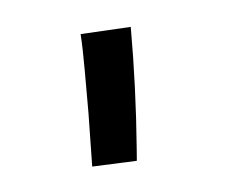

<svg xmlns="http://www.w3.org/2000/svg" viewBox="-28 -748 255 205"><g transform="rotate(-5 100.0 -645.5)"><path d="M64 -573 65 -630V-676Q65 -700 64 -715L118 -718Q118 -653 113 -588L112 -575Z"/></g></svg>

Font: Antic
Style: Regular
Weight: 400
Designer: Santiago Orozco
Foundry: Typemade
Version: Version 1.0012